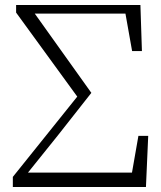

<svg xmlns="http://www.w3.org/2000/svg" viewBox="-20 -743 639 763"><path d="M31 0V-40L299 -374L298 -344L44 -693V-723H538L544 -540H505L473 -720L503 -689H307H112V-676L101 -713L343 -374L210 -205L71 -32L83 -74V-57H532L498 -20L530 -203H569L560 0Z"/></svg>

Font: Noto Serif KR ExtraLight
Style: Regular
Weight: 200
Designer: Ryoko NISHIZUKA 西塚涼子 (kana & ideographs); Frank Grießhammer (Latin, Greek & Cyrillic); Wenlong ZHANG 张文龙 (bopomofo); San
Foundry: Adobe
Version: Version 2.002-H1;hotconv 1.1.0;makeotfexe 2.6.0